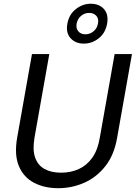

<svg xmlns="http://www.w3.org/2000/svg" viewBox="-20 -981 715 1008"><path d="M69.9 -257.2 147.9 -697.2H238.9L160.9 -257.2Q150.2 -193.4 164.6 -153.3Q178.9 -113.1 214 -93.8Q249 -74.4 300.5 -74.4Q352.4 -74.4 394.3 -93.8Q436.2 -113.1 464.7 -153.3Q493.1 -193.4 503.8 -257.2L581.8 -697.2H672.8L594.8 -257.2Q579.3 -167 532.9 -108.4Q486.5 -49.8 421.9 -21.4Q357.4 7 285.4 7Q213.4 7 158.8 -21.4Q104.3 -49.8 79.4 -108.4Q54.4 -167 69.9 -257.2ZM333.6 -856.3Q342.3 -905.1 378.1 -933.3Q413.9 -961.4 456.9 -961.4Q500.7 -961.4 525.9 -933.3Q551 -905.1 542.3 -856.3Q533.7 -808.3 498.6 -780.1Q463.4 -752 419.6 -752Q376.6 -752 350.8 -780.1Q325 -808.3 333.6 -856.3ZM494.3 -857.1Q499.6 -882.8 485.6 -898Q471.6 -913.2 447.6 -913.2Q424.4 -913.2 406 -898Q387.5 -882.8 382.3 -857.1Q377.8 -832.1 391.2 -816.5Q404.7 -800.9 427.9 -800.9Q451.9 -800.9 470.9 -816.5Q489.8 -832.1 494.3 -857.1Z"/></svg>

Font: Poppins Variable
Style: Italic
Weight: 100
Italic angle: -10°
Designer: Jonny Pinhorn
Foundry: Indian Type Foundry
Version: Version 6.000